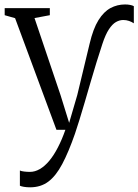

<svg xmlns="http://www.w3.org/2000/svg" viewBox="-22 -568 605 840"><path d="M110 251.5Q95 251.5 83 249.5Q71 247.5 65 244.5V178Q71 181 83.8 182.5Q96.5 184 109 184Q131 184 152.5 171.5Q174 159 193.8 135.2Q213.5 111.5 231.2 77.2Q249 43 264 0H225L44 -488.5L-1.5 -501.5V-532.5H196V-501.5L129 -489L243 -151.5L280.5 -30.5L316 -152L370 -376.5Q385.5 -442.5 408.8 -479.8Q432 -517 461.5 -532.8Q491 -548.5 525 -548.5Q537 -548.5 547.2 -546.5Q557.5 -544.5 563.5 -541V-466Q554 -472.5 542.2 -476.5Q530.5 -480.5 517 -480.5Q501 -480.5 485.2 -471.5Q469.5 -462.5 454.5 -439.8Q439.5 -417 426 -376Q413.5 -338.5 400.2 -295.2Q387 -252 374 -207.5Q361 -163 348.8 -121Q336.5 -79 325.5 -43.5Q314.5 -8 306 17Q278 97.5 250.2 149.8Q222.5 202 189.2 226.8Q156 251.5 110 251.5Z"/></svg>

Font: Merriweather 72pt Light
Style: Regular
Weight: 300
Version: Version 2.100